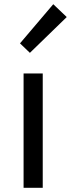

<svg xmlns="http://www.w3.org/2000/svg" viewBox="-20 -892 337 912"><path d="M92 -543H183V0H92ZM75 -686 233 -872 297 -811 122 -641Z"/></svg>

Font: 思源黑体R
Style: Regular
Weight: 400
Designer: Ryoko NISHIZUKA  (kana & ideographs); Paul D. Hunt (Latin, Greek & Cyrillic); Wenlong ZHANG  (bopomofo); Sandoll Communi
Foundry: Adobe Systems Incorporated
Version: Version 1.00 June 24, 2014, initial release